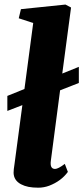

<svg xmlns="http://www.w3.org/2000/svg" viewBox="-20 -826 371 855"><path d="M206.5 -110.8Q201.2 -73.7 225.1 -73.7Q238.8 -73.7 268.6 -96.2L282.2 -60.5Q252.4 -19.5 199.2 1Q175.3 9.8 150.4 9.8Q125.5 9.8 106.9 6.1Q88.4 2.4 73.7 -5.4Q41.5 -22.5 40.5 -56.2Q40.5 -70.3 44.4 -93.8L79.6 -357.9L12.7 -332V-398.9L88.9 -429.7L127.9 -723.6L63.5 -744.6L73.2 -785.2L271.5 -805.7L296.4 -792.5L257.3 -498.5L331.1 -528.3V-456.5L247.6 -423.8Z"/></svg>

Font: Merriweather
Style: Heavy Italic
Weight: 900
Italic angle: -7°
Designer: Eben Sorkin
Foundry: Eben Sorkin
Version: Version 1.001